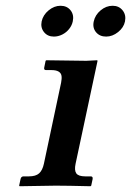

<svg xmlns="http://www.w3.org/2000/svg" viewBox="-20 -645 455 666"><path d="M318.4 -434.1 242.2 -77.1Q237.3 -54.2 244.6 -43.7Q252 -33.2 275.9 -33.2H294.9Q302.7 -33.2 301.3 -23.9L296.4 -1L293.9 1Q212.4 -1 173.3 -1L47.9 1L46.4 -1L51.3 -23.9Q53.2 -32.7 61 -33.2H80.1Q104 -33.2 115.7 -43.7Q127.4 -54.2 132.3 -77.1L191.9 -357.9Q194.8 -372.1 193.4 -381.8Q191.9 -391.6 183.3 -396.7Q174.8 -401.9 158.2 -401.9H139.6Q131.8 -401.9 133.3 -410.2L138.2 -434.1L140.6 -436Q243.2 -434.1 279.3 -434.1L316.9 -436ZM305.2 -570.8Q310.1 -593.3 329.1 -609.1Q348.1 -625 370.6 -625Q392.6 -625 405.3 -609.1Q418 -593.3 413.6 -570.8Q409.2 -549.3 389.6 -533.7Q370.1 -518.1 348.1 -518.1Q325.7 -518.1 313 -533.4Q300.3 -548.8 305.2 -570.8ZM124.5 -570.8Q129.4 -593.3 148.7 -609.1Q168 -625 189.9 -625Q212.4 -625 224.9 -609.1Q237.3 -593.3 232.4 -570.8Q229.5 -556.6 219.7 -544.4Q210 -532.2 195.8 -525.1Q181.6 -518.1 167 -518.1Q145 -518.1 132.6 -533.7Q120.1 -549.3 124.5 -570.8Z"/></svg>

Font: Linux Libertine Slanted
Style: Semibold Slanted
Weight: 600
Designer: Philipp H. Poll
Foundry: Philipp H. Poll
Version: Version 5.1.1